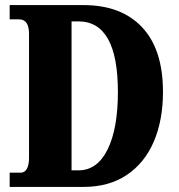

<svg xmlns="http://www.w3.org/2000/svg" viewBox="-20 -734 704 754"><path d="M18 -56H62Q77 -56 85.5 -71Q94 -86 94 -114V-601Q94 -658 55 -658H18V-714H308Q456 -714 538 -627Q620 -540 620 -373Q620 -262 584 -178Q548 -94 478 -47Q408 0 308 0H18ZM288 -65Q362 -65 402.5 -147Q443 -229 443 -373Q443 -650 288 -650H261V-65Z"/></svg>

Font: Noto Serif CondBlack
Style: Regular
Weight: 900
Width: 3
Designer: Monotype Design Team
Foundry: Monotype Imaging Inc.
Version: Version 1.001